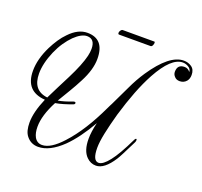

<svg xmlns="http://www.w3.org/2000/svg" viewBox="-143 -989 1245 1182"><g transform="rotate(20 479.5 -398.0)"><path d="M221 29Q174 29 145 -7Q132 -23 126.5 -45Q121 -67 121 -94Q121 -163 162 -258Q32 -267 32 -401Q32 -478 75 -565Q91 -597 110 -625.5Q129 -654 151 -676Q207 -735 268 -735Q380 -735 380 -604Q380 -534 335 -448Q313 -405 288 -363.5Q263 -322 238 -280Q281 -288 332 -308Q335 -309 338 -309Q346 -309 346 -302Q346 -295 336 -291Q306 -280 279 -272Q252 -264 228 -260Q176 -161 176 -87Q176 -46 190 -20Q207 10 240 10Q296 10 368 -69Q416 -121 459 -189Q502 -257 542 -342Q547 -352 551 -360.5Q555 -369 559 -376Q591 -441 619.5 -502.5Q648 -564 684 -618Q791 -777 884 -777Q913 -777 935 -762Q959 -746 959 -710Q959 -685 946 -669Q929 -649 902 -649Q880 -649 868 -663Q855 -676 855 -694Q855 -742 902 -742Q925 -742 939 -722Q938 -742 921 -752Q903 -764 882 -764Q807 -764 727 -618Q695 -559 666.5 -485.5Q638 -412 612 -324Q590 -245 578 -186.5Q566 -128 566 -91Q566 -6 605 -6Q633 -6 672 -56Q710 -104 762 -212Q766 -222 772 -224H773Q777 -224 777 -217Q777 -209 773 -201Q718 -89 705 -70Q650 16 595 16Q560 16 534 -10Q497 -46 497 -124Q497 -171 512 -232Q446 -117 379 -51Q296 29 221 29ZM171 -276Q191 -317 212 -358.5Q233 -400 254 -441Q304 -540 319 -603Q325 -629 325 -650Q325 -715 273 -715Q237 -715 191 -671Q167 -647 146 -616Q125 -585 108 -546Q73 -464 73 -398Q73 -287 171 -276ZM452 -791Q447 -793 447 -800Q447 -808 453 -816.5Q459 -825 466 -825H673Q677 -825 677 -817Q677 -810 672.5 -800.5Q668 -791 660 -791Z"/></g></svg>

Font: Carattere
Style: Regular
Weight: 400
Designer: Robert E. Leuschke
Foundry: Robert E. Leuschke
Version: Version 1.010; ttfautohint (v1.8.3)